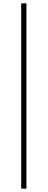

<svg xmlns="http://www.w3.org/2000/svg" viewBox="-20 -846 283 1141"><path d="M106 275V-826H137V275Z"/></svg>

Font: Noto Sans JP
Style: Regular
Weight: 100
Designer: Ryoko NISHIZUKA 西塚涼子 (kana, bopomofo & ideographs); Paul D. Hunt (Latin, Greek & Cyrillic); Sandoll Communications 산돌커뮤니
Foundry: Adobe
Version: Version 2.004;hotconv 1.0.118;makeotfexe 2.5.65603